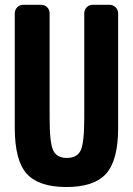

<svg xmlns="http://www.w3.org/2000/svg" viewBox="-20 -750 540 780"><path d="M424.8 -730.5Q439.5 -730.5 449.7 -720.2Q460 -710 460 -695.3V-230.5Q460 -98.6 411.1 -44.4Q362.3 9.8 250 9.8Q137.7 9.8 88.9 -43.9Q40 -97.7 40 -230.5V-695.3Q40 -710 49.8 -720.2Q59.6 -730.5 75.2 -730.5H147.5Q162.1 -730.5 171.9 -720.2Q181.6 -710 181.6 -695.3V-269.5Q181.6 -168.9 196.3 -138.7Q210.9 -108.4 252 -108.4Q293 -108.4 307.6 -138.7Q322.3 -168.9 322.3 -269.5V-695.3Q322.3 -710 332 -720.2Q341.8 -730.5 357.4 -730.5Z"/></svg>

Font: Rounded-L Mgen+ 1m bold
Style: Bold
Weight: 700
Designer: [Source Han Sans]
Ryoko NISHIZUKA  (kana & ideographs); Paul D. Hunt (Latin, Greek & Cyrillic); Wenlong ZHANG  (bopomofo
Version: Version 1.059.20150602